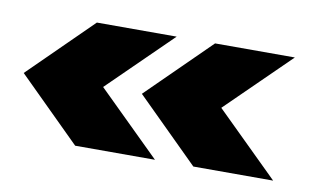

<svg xmlns="http://www.w3.org/2000/svg" viewBox="-41 -414 645 400"><g transform="rotate(10 281.0 -214.0)"><path d="M136.1 -83.3 4.2 -213.9 136.1 -343.8H304.9L172.2 -213.9L304.9 -83.3ZM386.1 -83.3 254.2 -213.9 386.1 -343.8H554.9L422.2 -213.9L554.9 -83.3Z"/></g></svg>

Font: Afacad Flux ExtraBold
Style: Regular
Weight: 800
Designer: Kristian Moeller
Foundry: Dicotype
Version: Version 1.100